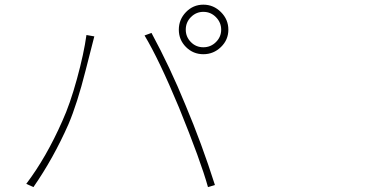

<svg xmlns="http://www.w3.org/2000/svg" viewBox="-20 -800 1540 810"><path d="M763.7 -674.8Q763.7 -644.5 785.2 -622.6Q806.6 -600.6 837.9 -600.6Q869.1 -600.6 891.1 -622.6Q913.1 -644.5 913.1 -674.8Q913.1 -705.1 891.1 -727.5Q869.1 -750 837.9 -750Q807.6 -750 785.6 -728Q763.7 -706.1 763.7 -674.8ZM764.6 -601.6Q734.4 -631.8 734.4 -674.8Q734.4 -717.8 764.6 -749Q794.9 -780.3 837.9 -780.3Q880.9 -780.3 912.1 -749Q943.4 -717.8 943.4 -674.8Q943.4 -631.8 912.1 -601.6Q880.9 -571.3 837.9 -571.3Q794.9 -571.3 764.6 -601.6ZM243.2 -290Q275.4 -360.4 304.7 -467.3Q334 -574.2 344.7 -652.3L377.9 -646.5Q377 -644.5 341.3 -503.4Q305.7 -362.3 268.6 -275.4Q205.1 -131.8 121.1 -10.7L90.8 -24.4Q175.8 -136.7 243.2 -290ZM735.4 -345.7Q650.4 -549.8 589.8 -650.4L619.1 -661.1Q697.3 -516.6 762.7 -356.4Q831.1 -194.3 886.7 -19.5L857.4 -10.7Q827.1 -120.1 735.4 -345.7Z"/></svg>

Font: Bpmf Zihi Sans ExtraLight
Style: ExtraLight
Weight: 250
Foundry: But Ko
Version: Version 1.320